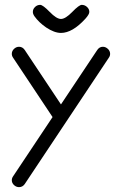

<svg xmlns="http://www.w3.org/2000/svg" viewBox="-20 -762 496 782"><path d="M343.8 -713.4Q343.8 -703.4 327.4 -685.3Q274.9 -627.9 228.3 -627.9Q201.4 -627.9 168 -650.1Q138.7 -670.2 120.4 -695.6Q113.8 -705.1 113.8 -713.4Q113.8 -725.1 122.7 -733.6Q131.6 -742.2 143.6 -742.2Q154.5 -742.2 182.4 -713.5Q210.2 -684.8 228.3 -684.8Q246.6 -684.8 274.4 -713.5Q302.2 -742.2 313 -742.2Q325.2 -742.2 334.5 -733.6Q343.8 -725.1 343.8 -713.4ZM428.5 -542.7Q428.5 -533.9 422.9 -526.4L80.8 -12.5Q72 0.2 57.6 0.2Q46.1 0.2 37.1 -8.2Q28.1 -16.6 28.1 -28.1Q28.1 -36.6 33.7 -44.4L194.1 -285.2L33.7 -526.4Q28.1 -533.9 28.1 -542.7Q28.1 -554.2 37.1 -562.9Q46.1 -571.5 57.6 -571.5Q72 -571.5 80.8 -558.3L228.3 -336.7L376 -558.3Q384.8 -571.5 398.9 -571.5Q410.2 -571.5 419.3 -562.9Q428.5 -554.2 428.5 -542.7Z"/></svg>

Font: EnergyBar
Style: Regular
Weight: 400
Italic angle: -10°
Version: 1.0 2000-03-28